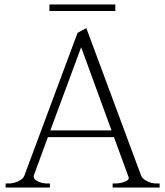

<svg xmlns="http://www.w3.org/2000/svg" viewBox="-20 -834 735 854"><path d="M493 -785H200V-814H493ZM690 -18V0H481V-18H494Q515 -18 535.5 -26Q556 -34 552 -46L487 -224H193L131 -55Q126 -39 146 -28.5Q166 -18 187 -18H202V0H5V-18H20Q40 -18 61.5 -28Q83 -38 88 -52L325 -688L364 -709L608 -52Q614 -38 634.5 -28Q655 -18 674 -18ZM476 -254 341 -624 204 -254Z"/></svg>

Font: Taviraj ExtraLight
Style: Regular
Weight: 200
Designer: Katatrad Team
Foundry: CadsonDemak
Version: Version 1.030